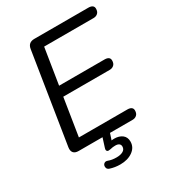

<svg xmlns="http://www.w3.org/2000/svg" viewBox="-211 -824 1030 1135"><g transform="rotate(-30 304.0 -256.5)"><path d="M466.1 0H98.2Q74.3 0 63.7 -12.6Q53 -25.3 56.4 -48.6L153.8 -663.7Q160.1 -705 202.4 -705H571.3Q588.8 -705 598.3 -698.2Q607.8 -691.4 607.8 -677.8Q607.8 -657.3 596.3 -646.8Q584.9 -636.4 567.4 -636.4H230L191 -392H501.2Q518.7 -392 528 -385.2Q537.2 -378.5 537.2 -364.8Q537.2 -344.3 525.8 -333.9Q514.3 -323.4 496.8 -323.4H179.8L139.4 -68.6H470Q487.5 -68.6 497 -61.8Q506.5 -55 506.5 -41.4Q506.5 -20.9 495 -10.4Q483.6 0 466.1 0ZM272.4 192.3Q254.5 192.3 237 189.6Q219.5 186.8 204.1 181.8Q191.8 177.8 187.9 168.6Q184 159.5 186.7 150.2Q189.5 140.8 197.9 136.2Q206.2 131.5 218.5 136Q230.1 140.5 243.8 142.8Q257.6 145.1 273.8 145.1Q301.8 145.1 318.7 135.2Q335.5 125.4 335.5 106.2Q335.5 94.1 327 87.2Q318.5 80.4 301 80.4Q293.5 80.4 284.1 81.4Q274.8 82.5 265.7 85Q258.2 86.5 252.5 86.5Q246.8 86.5 243.3 83.1Q239.8 79.1 239.3 74.7Q238.8 70.2 241.4 61.7L267.4 -20H318.6L294 55.5L269.9 49.2Q282.5 45.8 294.2 43.8Q305.9 41.8 315.9 41.8Q349.6 41.8 370.6 58Q391.5 74.2 391.5 104.6Q391.5 143.9 357.6 168.1Q323.8 192.3 272.4 192.3Z"/></g></svg>

Font: Nunito Variable Extra Light
Style: Italic
Weight: 200
Italic angle: -9°
Designer: Vernon Adams
Foundry: Vernon Adams
Version: Version 3.602